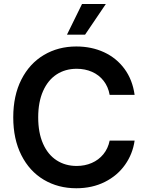

<svg xmlns="http://www.w3.org/2000/svg" viewBox="-20 -955 754 984"><path d="M373 -602.5Q314.5 -602.5 270 -573.5Q225.6 -544.4 200.7 -488.3Q175.8 -432.1 175.8 -353.5Q175.8 -274.4 200.7 -218.3Q225.6 -162.1 270.3 -133.3Q314.9 -104.5 373 -104.5Q415 -104.5 450.4 -119.9Q485.8 -135.3 509.8 -164.6Q533.7 -193.8 542 -234.4H669.9Q660.2 -166 620.8 -110.4Q581.5 -54.7 517.1 -22.5Q452.6 9.8 371.1 9.8Q277.8 9.8 204.3 -33.9Q130.9 -77.6 89.4 -159.9Q47.9 -242.2 47.9 -353.5Q47.9 -465.3 89.6 -547.4Q131.3 -629.4 204.8 -673.1Q278.3 -716.8 371.1 -716.8Q449.2 -716.8 513.2 -687.3Q577.1 -657.7 618.2 -601.8Q659.2 -545.9 669.9 -468.8H542Q534.7 -510.3 511.2 -540.5Q487.8 -570.8 451.9 -586.7Q416 -602.5 373 -602.5ZM400.4 -934.6H522.5L416 -777.3H323.2Z"/></svg>

Font: Pretendard GOV SemiBold
Style: Regular
Weight: 600
Designer: Base glyphs from Inter by Rasmus Andersson; Hangeul glyphs from Noto Sans CJK(Source Han Sans) by Jang Soo-young and Kan
Foundry: Kil Hyung-jin
Version: Version 1.309